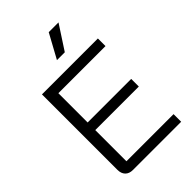

<svg xmlns="http://www.w3.org/2000/svg" viewBox="-270 -1037 1141 1141"><g transform="rotate(-45 300.0 -466.5)"><path d="M80 -66V-700H550V-636H154V-390H520V-326H154V-64H550V0H145Q114 0 97 -17.5Q80 -35 80 -66ZM370 -933H452L353 -781H287Z"/></g></svg>

Font: Bai Jamjuree
Style: Regular
Weight: 400
Designer: Katatrad Aksorn Co.,Ltd.
Foundry: Cadson Demak Co.,Ltd.
Version: Version 1.000; ttfautohint (v1.6)